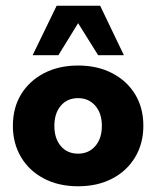

<svg xmlns="http://www.w3.org/2000/svg" viewBox="-20 -641 546 671"><path d="M253 10Q185 10 133.5 -17Q82 -44 53.5 -92Q25 -140 25 -201Q25 -264 53.5 -311Q82 -358 133.5 -385Q185 -412 253 -412Q321 -412 372.5 -385Q424 -358 452.5 -311Q481 -264 481 -201Q481 -140 452.5 -92Q424 -44 372.5 -17Q321 10 253 10ZM253 -104Q290 -104 313 -130.5Q336 -157 336 -201Q336 -245 313 -271.5Q290 -298 253 -298Q215 -298 192.5 -271.5Q170 -245 170 -201Q170 -157 192.5 -130.5Q215 -104 253 -104ZM94 -448 178 -621H330L413 -448H323L253 -560L184 -448Z"/></svg>

Font: Rokkitt ExtraBold
Style: Regular
Weight: 800
Version: Version 3.103